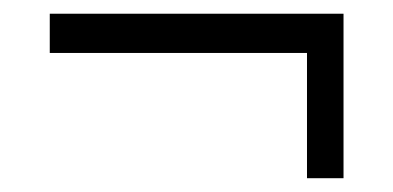

<svg xmlns="http://www.w3.org/2000/svg" viewBox="-20 -386 567 277"><path d="M475.6 -366.2V-128.9H422.9V-309.6H51.8V-366.2Z"/></svg>

Font: Crimson Pro ExtraLight Light
Style: Regular
Weight: 300
Version: Version 1.002